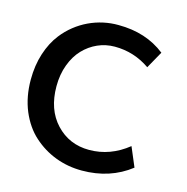

<svg xmlns="http://www.w3.org/2000/svg" viewBox="-108 -827 916 940"><g transform="rotate(15 350.5 -356.5)"><path d="M388.2 10.7Q317.4 10.7 254.4 -13.2Q191.4 -37.1 141.1 -82.5Q91.8 -126.5 61.5 -197.8Q32.2 -268.6 32.2 -355Q32.2 -427.7 52 -488.5Q71.8 -549.3 105.5 -592.3Q130.9 -625 162.4 -649.9Q193.8 -674.8 229 -691.4Q264.2 -708 302.2 -716.3Q340.3 -724.6 378.4 -724.1Q518.6 -724.1 615.7 -647.5L567.4 -561Q486.3 -617.2 388.7 -617.2Q342.8 -617.2 302.2 -599.1Q261.7 -581.1 230.5 -548.3Q199.2 -515.6 180.7 -466.1Q162.1 -416.5 162.1 -356.4Q162.1 -238.3 228.5 -167.5Q295.4 -96.2 396.5 -96.2Q503.4 -96.2 592.8 -168L634.3 -69.8Q530.8 10.7 388.2 10.7Z"/></g></svg>

Font: Ride
Style: Bold
Weight: 700
Version: Version 3.000